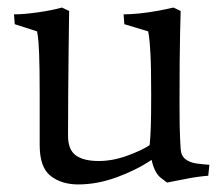

<svg xmlns="http://www.w3.org/2000/svg" viewBox="-20 -479 590 508"><path d="M458 -85Q459 -67 470.5 -58Q482 -49 499.5 -46.5Q517 -44 534 -43L531 -14Q504 -12 476 -6.5Q448 -1 422 4Q422 4 405.5 -8.5Q389 -21 381 -56Q341 -29 289 -10Q237 9 187 9Q143 9 114 -13.5Q85 -36 85 -95V-229Q85 -302 83.5 -337.5Q82 -373 80 -384.5Q78 -396 78 -396L19 -415L17 -441Q44 -441 81.5 -446.5Q119 -452 144 -459L163 -450Q163 -450 162.5 -420Q162 -390 161.5 -340.5Q161 -291 160.5 -233.5Q160 -176 160 -120Q160 -83 180.5 -68Q201 -53 241 -53Q278 -53 316.5 -67Q355 -81 376 -95Q378 -115 379 -143Q380 -171 380 -229Q380 -302 378 -337.5Q376 -373 374 -384.5Q372 -396 372 -396L309 -415L307 -441Q325 -441 349.5 -443.5Q374 -446 398 -450.5Q422 -455 439 -459L458 -450Q458 -450 456.5 -391Q455 -332 455 -202Q455 -139 456.5 -112Q458 -85 458 -85Z"/></svg>

Font: Average
Style: Regular
Weight: 400
Designer: Eduardo Tunni
Foundry: Eduardo Rodriguez Tunni
Version: Version 1.003; ttfautohint (v1.8.4.7-5d5b)